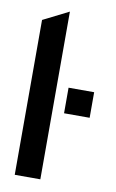

<svg xmlns="http://www.w3.org/2000/svg" viewBox="-83 -766 491 812"><g transform="rotate(10 162.5 -360.0)"><path d="M200.2 -292.5V-402.3H310.1V-292.5ZM40 0V-665L149.9 -720.2V0Z"/></g></svg>

Font: Horta
Style: Regular
Weight: 600
Width: 3
Version: Version 0.11